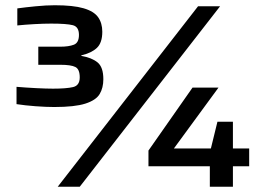

<svg xmlns="http://www.w3.org/2000/svg" viewBox="-20 -712 996 732"><path d="M187 -304Q156 -304 115.5 -307Q75 -310 43 -315V-381Q79 -378 117.5 -376Q156 -374 182 -374Q233 -374 258.5 -380Q284 -386 284 -417Q284 -448 267.5 -456.5Q251 -465 210 -465H126V-534H210Q242 -534 261.5 -541.5Q281 -549 281 -579Q281 -610 257.5 -616Q234 -622 175 -622Q146 -622 110.5 -620Q75 -618 46 -615V-680Q75 -684 115.5 -688Q156 -692 189 -692Q259 -692 298.5 -680.5Q338 -669 354 -646.5Q370 -624 370 -591Q370 -549 349.5 -529.5Q329 -510 290 -501V-499Q330 -492 352 -474Q374 -456 374 -410Q374 -377 360 -353.5Q346 -330 305.5 -317Q265 -304 187 -304ZM200 0 735 -688H819L284 0ZM780 0V-78H546V-138L714 -378H813L643 -146H784L809 -248H868V-146H930V-78H868V0Z"/></svg>

Font: Saira Expanded SemiBold
Style: Regular
Weight: 600
Width: 7
Designer: Hector Gatti with collaboration of the Omnibus-Type team
Foundry: Omnibus-Type
Version: Version 1.100; ttfautohint (v1.8.3)